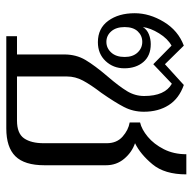

<svg xmlns="http://www.w3.org/2000/svg" viewBox="-21 -591 612 610"><g transform="rotate(90 285.0 -286.0)"><path d="M95 -34H153V-184Q153 -222 170.5 -251.5Q188 -281 223 -322Q254 -358 269.5 -383.5Q285 -409 285 -438Q285 -504 246 -526L184 -467L125 -525Q103 -513 86 -485.5Q69 -458 66 -434Q74 -447 89 -453Q104 -459 120 -459Q157 -459 177 -435.5Q197 -412 197 -375Q197 -340 174 -315.5Q151 -291 114 -291Q70 -291 46 -324Q22 -357 22 -408Q22 -455 49.5 -500.5Q77 -546 125 -564L184 -504L250 -564Q293 -549 314 -516Q335 -483 335 -437Q335 -403 320 -374Q305 -345 275 -302Q249 -268 236 -243.5Q223 -219 223 -193V-34H363Q404 -34 419.5 -56.5Q435 -79 435 -119V-319Q435 -351 414 -369.5Q393 -388 369 -392V-425Q391 -430 414.5 -449.5Q438 -469 454 -500.5Q470 -532 470 -572H534Q534 -503 502 -464.5Q470 -426 435 -409Q464 -399 484.5 -374.5Q505 -350 505 -317V-121Q505 -58 476.5 -29Q448 0 388 0H95ZM161 -376Q161 -402 147 -417Q133 -432 113 -432Q93 -432 79.5 -417.5Q66 -403 66 -376Q66 -349 79.5 -333.5Q93 -318 113 -318Q133 -318 147 -333.5Q161 -349 161 -376Z"/></g></svg>

Font: Trirong Light
Style: Regular
Weight: 300
Designer: Katatrad Team
Foundry: CadsonDemak
Version: Version 1.001